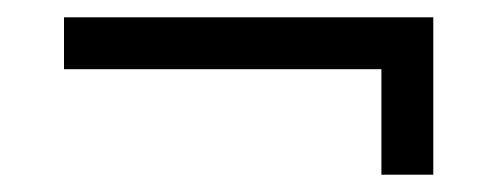

<svg xmlns="http://www.w3.org/2000/svg" viewBox="-20 -617 580 222"><path d="M54 -597H481V-415H421V-537H54Z"/></svg>

Font: ibm3270
Style: Regular
Weight: 400
Monospace: yes
Version: Version 2.0.3